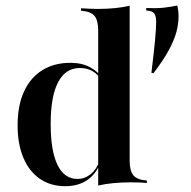

<svg xmlns="http://www.w3.org/2000/svg" viewBox="-20 -652 680 684"><path d="M526.6 -391.1 519.4 -392.7Q528.2 -464.5 532.3 -507.7Q536.3 -550.8 536.3 -574.2Q536.3 -596 529 -604.8Q521.8 -613.7 500.8 -614.5V-623.4Q538.7 -621.8 563.3 -624.6Q587.9 -627.4 611.3 -632.3Q612.9 -628.2 614.5 -617.3Q616.1 -606.5 616.1 -594.4Q616.1 -566.9 608.5 -538.3Q600.8 -509.7 581.9 -474.2Q562.9 -438.7 526.6 -391.1ZM329.8 8.9V-542.7Q329.8 -579.8 316.5 -595.6Q303.2 -611.3 268.5 -613.7V-622.6Q283.9 -621.8 298 -621Q312.1 -620.2 328.2 -620.2Q359.7 -620.2 388.7 -623Q417.7 -625.8 441.9 -631.5V-79.8Q441.9 -43.5 455.2 -27.4Q468.5 -11.3 503.2 -8.9V0Q487.9 -1.6 473.8 -2Q459.7 -2.4 444.4 -2.4Q412.9 -2.4 383.9 0.4Q354.8 3.2 329.8 8.9ZM212.1 11.3Q160.5 11.3 122.2 -14.9Q83.9 -41.1 63.3 -89.9Q42.7 -138.7 42.7 -205.6Q42.7 -275.8 65.3 -325.4Q87.9 -375 130.2 -401.6Q172.6 -428.2 230.6 -428.2Q271.8 -428.2 300.8 -412.5Q329.8 -396.8 339.5 -377.4L337.9 -370.2Q329.8 -386.3 310.5 -398Q291.1 -409.7 264.5 -409.7Q213.7 -409.7 187.1 -359.3Q160.5 -308.9 160.5 -209.7Q160.5 -115.3 184.7 -64.9Q208.9 -14.5 256.5 -14.5Q281.5 -14.5 302.4 -31Q323.4 -47.6 335.5 -79.8L337.1 -71.8Q322.6 -32.3 290.7 -10.5Q258.9 11.3 212.1 11.3Z"/></svg>

Font: Playfair 144pt
Style: Bold
Weight: 700
Version: Version 2.001;gftools[0.9.30]